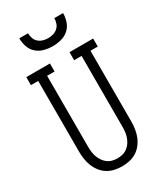

<svg xmlns="http://www.w3.org/2000/svg" viewBox="-235 -1043 969 1139"><g transform="rotate(-30 250.0 -473.5)"><path d="M250 8Q224 8 199 2.5Q174 -3 152 -16.5Q130 -30 114 -50.5Q98 -71 88.5 -94.5Q79 -118 75 -143.5Q71 -169 71 -195V-680H21V-735H183V-680H132V-195Q132 -177 134 -159.5Q136 -142 142 -125Q148 -108 158 -93Q168 -78 182.5 -67Q197 -56 214.5 -51.5Q232 -47 250 -47Q268 -47 285.5 -51.5Q303 -56 317.5 -67Q332 -78 342 -93Q352 -108 358 -125Q364 -142 366 -159.5Q368 -177 368 -195V-680H317V-735H479V-680H429V-195Q429 -169 425 -143.5Q421 -118 411.5 -94.5Q402 -71 386 -50.5Q370 -30 348 -16.5Q326 -3 301 2.5Q276 8 250 8ZM250 -815Q221 -815 192 -822.5Q163 -830 141 -849.5Q119 -869 109.5 -897.5Q100 -926 100 -955H160Q160 -937 166 -920Q172 -903 185 -891.5Q198 -880 215 -875Q232 -870 250 -870Q268 -870 285 -875Q302 -880 315 -891.5Q328 -903 334 -920Q340 -937 340 -955H400Q400 -926 390.5 -897.5Q381 -869 359 -849.5Q337 -830 308 -822.5Q279 -815 250 -815Z"/></g></svg>

Font: Iosevka Slab Light
Style: Regular
Weight: 300
Monospace: yes
Designer: Belleve Invis
Foundry: Belleve Invis
Version: Version 11.1.0; ttfautohint (v1.8.3)